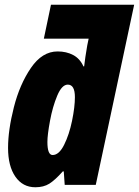

<svg xmlns="http://www.w3.org/2000/svg" viewBox="-20 -780 586 810"><path d="M14 -156Q14 -231 38.5 -327.5Q63 -424 110.5 -493.5Q158 -563 223 -563Q260 -563 288.5 -548Q317 -533 332 -500H335Q339 -536 348 -588L354 -617H165L195 -760H546L384 0H253L249 -57H245Q212 -20 188 -5Q164 10 129 10Q76 10 45 -34.5Q14 -79 14 -156ZM296 -370Q296 -423 266 -423Q241 -423 221.5 -376.5Q202 -330 191 -270.5Q180 -211 180 -181Q180 -126 202 -126Q229 -126 250.5 -169Q272 -212 284 -270.5Q296 -329 296 -370Z"/></svg>

Font: Noto Sans UI CondBlack
Style: Italic
Weight: 900
Width: 3
Italic angle: -12°
Designer: Monotype Design Team
Foundry: Monotype Imaging Inc.
Version: Version 1.001